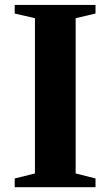

<svg xmlns="http://www.w3.org/2000/svg" viewBox="-20 -782 460 802"><path d="M41.5 0V-36.5L126 -57.5V-706L41.5 -725.5V-761.5H379V-725.5L296 -706V-57.5L379 -36.5V0Z"/></svg>

Font: Libre Caslon Text
Style: Bold
Weight: 700
Designer: Pablo Impallari, Rodrigo Fuenzalida, Katja Schimmel
Foundry: Pablo Impallari, Rodrigo Fuenzalida
Version: Version 2.000